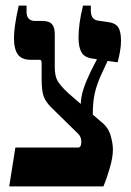

<svg xmlns="http://www.w3.org/2000/svg" viewBox="-20 -667 469 687"><path d="M340 -395Q325 -361 318.5 -330.5Q312 -300 312 -257L342 -231Q367 -212 375.5 -183Q384 -154 384 -132Q384 -105 373.5 -68Q363 -31 350 0H13L35 -139H259Q265 -139 268 -144Q271 -149 271 -159Q271 -177 260 -188L163 -283Q144 -302 136.5 -321.5Q129 -341 129 -384V-438Q129 -447 127.5 -450Q126 -453 121 -453H90Q58 -453 44 -472Q30 -491 30 -531Q30 -572 47 -647H75V-625Q75 -592 106 -592H132Q156 -592 166 -580.5Q176 -569 176 -545V-426Q176 -397 185 -379.5Q194 -362 224 -334L269 -295Q270 -322 279 -349.5Q288 -377 305 -412L327 -455L307 -458Q282 -462 271.5 -480Q261 -498 261 -533Q261 -582 277 -647H305V-630Q305 -596 332 -593L367 -588Q392 -585 402.5 -570Q413 -555 413 -521Q413 -502 409.5 -483Q406 -464 401 -444L365 -449Z"/></svg>

Font: Noto Serif Hebrew Cond
Style: Bold
Weight: 700
Width: 3
Designer: Monotype Design Team
Foundry: Monotype Imaging Inc.
Version: Version 1.000